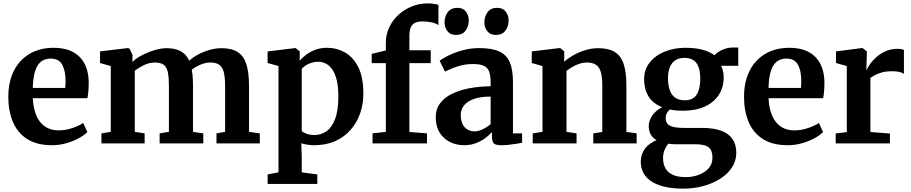

<svg xmlns="http://www.w3.org/2000/svg" viewBox="-20 -855 5432 1145"><path d="M290.4 11Q199.5 11 141.7 -26Q84 -63 56.8 -128.4Q29.5 -193.8 29.5 -278.6Q29.5 -346.7 48.9 -400.6Q68.4 -454.6 103.9 -492.4Q139.5 -530.2 189 -550.1Q238.5 -570 298.5 -570Q399.7 -570 453.1 -517.1Q506.6 -464.3 509 -368.4Q509 -335.9 507.1 -311.9Q505.2 -287.8 501.2 -269.5H175.9Q177.7 -224.8 188.5 -189.3Q199.3 -153.7 218.6 -128.7Q237.9 -103.7 265.8 -90.6Q293.6 -77.5 330.2 -77.5Q371 -77.5 412.3 -91.7Q453.6 -105.9 476.2 -121.6L500.9 -67.6Q484.8 -50.3 452.3 -32.1Q419.7 -13.9 377.6 -1.5Q335.4 11 290.4 11ZM175.5 -330.6H369Q369.7 -337.6 370.1 -345.3Q370.5 -352.9 370.7 -360Q371 -367.1 371 -372.8Q370.8 -432.5 351.1 -469.1Q331.4 -505.6 282.1 -505.6Q260.1 -505.6 241.4 -497.6Q222.7 -489.6 208.4 -470.3Q194.1 -451 185.6 -417Q177.2 -383 175.5 -330.6Z M584.9 0V-59.6L640.6 -68.7V-461.1L576.6 -479.2V-548.5L743.1 -568.4L753.1 -564L770.1 -528.4L769.5 -485.6Q791.9 -507.5 827.9 -526.1Q863.9 -544.6 902.5 -556.1Q941.1 -567.6 970.8 -567.6Q1007.1 -567.6 1033.6 -559.5Q1060 -551.4 1078.4 -534.9Q1096.7 -518.4 1108.2 -492.9Q1129.1 -512.3 1160.5 -529.3Q1191.8 -546.4 1228.6 -557Q1265.4 -567.6 1301.4 -567.6Q1361.6 -567.6 1397.4 -544.6Q1433.3 -521.5 1449.1 -472.4Q1465 -423.2 1465 -345.1V-68.7L1529.4 -59.6V0H1271V-59.6L1322.4 -68.7V-341Q1322.4 -391.3 1315.1 -422.5Q1307.8 -453.7 1288.5 -468.1Q1269.3 -482.4 1233.5 -482.4Q1213.1 -482.4 1192.7 -475.8Q1172.3 -469.1 1154.3 -459.2Q1136.4 -449.2 1123.4 -439.2Q1126.2 -425.8 1127.9 -410.7Q1129.6 -395.5 1130.2 -379Q1130.9 -362.4 1130.9 -344.2V-68.7L1192.4 -59.6V0H931.9V-59.6L987.3 -68.7V-344.1Q987.3 -393.8 980.9 -424.1Q974.6 -454.4 956.5 -468.3Q938.4 -482.1 903.3 -482.1Q869.6 -482.1 837.4 -466.2Q805.1 -450.2 783.8 -433.1V-68.7L842.5 -59.6V0Z M2146.9 -296.6Q2146.9 -234.9 2127.8 -179.5Q2108.8 -124 2071.2 -81Q2033.7 -37.9 1979 -13.5Q1924.2 11 1852.6 11Q1832.9 11 1811.2 7.5Q1789.6 3.9 1776.7 -0.7L1779.4 81.4V172.8L1872.3 185V242H1576.1V185L1640.8 172.8V-461.5L1575.8 -479.2V-548.1L1740.7 -568.4H1742.7L1767.2 -548.8V-492.9Q1781.8 -510.9 1805.5 -528.7Q1829.2 -546.4 1860.7 -558.2Q1892.1 -570 1929.4 -570Q1987.8 -570 2037.3 -542.2Q2086.8 -514.4 2116.9 -454.2Q2146.9 -394 2146.9 -296.6ZM1877.6 -486.6Q1855.5 -486.6 1836.3 -480.2Q1817 -473.9 1802.3 -464.2Q1787.6 -454.5 1779.4 -444.5V-74.3Q1786.5 -65.2 1807.4 -57.5Q1828.3 -49.8 1855.9 -49.8Q1894.9 -49.8 1927.2 -72.5Q1959.4 -95.2 1978.5 -145.7Q1997.7 -196.3 1997.7 -280.4Q1997.7 -335.2 1988.7 -374.3Q1979.7 -413.4 1963.2 -438.3Q1946.7 -463.2 1924.9 -474.9Q1903.1 -486.6 1877.6 -486.6Z M2281 -68.7V-478.4H2196.7V-533.9L2281 -554V-599.2Q2281 -648.8 2301.1 -691.6Q2321.1 -734.4 2356.2 -766.6Q2391.2 -798.9 2436.2 -816.8Q2481.2 -834.7 2530.8 -834.7Q2557.6 -834.7 2572.8 -831.5Q2587.9 -828.2 2594.7 -826L2594.4 -704.9Q2581.7 -715.1 2556.2 -721.2Q2530.7 -727.2 2500.7 -727.2Q2472.3 -727.2 2454.9 -718.8Q2437.6 -710.4 2429.5 -691.2Q2421.4 -671.9 2421.4 -640V-555.4H2548.6V-478.4H2421.4V-68.1L2526.3 -59.6V0H2201.7V-59.6Z M2578.5 -156.1Q2578.5 -203.6 2604 -238.2Q2629.5 -272.8 2674.5 -295.1Q2719.5 -317.4 2778.8 -328.7Q2838.1 -340 2905.9 -340.6V-363.6Q2905.9 -402.2 2897.8 -426.3Q2889.6 -450.4 2867 -461.7Q2844.5 -473.1 2801.5 -473.1Q2763.2 -473.1 2731 -465Q2698.8 -456.9 2674.1 -446.4Q2649.4 -435.9 2633.4 -428L2601.9 -492.6Q2610.8 -499.9 2632.5 -512.4Q2654.2 -524.9 2685.7 -537.8Q2717.3 -550.7 2756.1 -559.4Q2794.9 -568.2 2837.7 -568.2Q2914 -568.2 2957.9 -547.9Q3001.7 -527.6 3020.4 -483.1Q3039.1 -438.7 3039.1 -366.1V-59.6H3093.5V-3.8Q3082.1 -1.2 3060.7 2.3Q3039.3 5.8 3015.1 8.5Q2990.9 11.2 2971.2 11.2Q2937.4 11.2 2925.7 1.1Q2914 -9.1 2914 -40.6V-67.5Q2901.5 -52.8 2877.9 -34.3Q2854.2 -15.8 2821.2 -2.4Q2788.2 11 2746.9 11Q2701.7 11 2663.4 -8Q2625 -27.1 2601.8 -64.3Q2578.5 -101.6 2578.5 -156.1ZM2811.3 -71.5Q2833 -71.5 2859.7 -84.6Q2886.4 -97.6 2905.9 -114.8V-279.1Q2843.2 -279 2803.7 -264Q2764.2 -249.1 2745.9 -224.6Q2727.6 -200.2 2727.6 -170.5Q2727.6 -137.7 2738.2 -115.8Q2748.8 -93.8 2767.7 -82.7Q2786.6 -71.5 2811.3 -71.5ZM2698.6 -646.6Q2665.4 -646.6 2648.2 -669.3Q2631.1 -691.9 2631.1 -721.1Q2631.1 -756.5 2650.2 -782.4Q2669.4 -808.3 2707.1 -808.3H2708.1Q2741.4 -808.3 2758.5 -785.7Q2775.6 -763 2775.6 -733.8Q2775.6 -698.5 2756.7 -672.5Q2737.8 -646.6 2699.6 -646.6ZM2936.2 -646.6Q2903 -646.6 2885.8 -669.3Q2868.6 -691.9 2868.6 -721.1Q2868.6 -756.5 2887.8 -782.4Q2906.9 -808.3 2944.6 -808.3H2945.6Q2978.9 -808.3 2996 -785.7Q3013.2 -763 3013.2 -733.8Q3013.2 -698.5 2994.3 -672.5Q2975.3 -646.6 2937.2 -646.6Z M3215.1 -68.7V-461.1L3151.1 -479.2V-548.5L3317.6 -568.4H3320.6L3345 -548.8V-510.3L3344 -486.3Q3365.3 -506.1 3397.6 -524.6Q3430 -543.2 3468.7 -555.4Q3507.4 -567.6 3548.1 -567.6Q3608.8 -567.6 3645.4 -545.5Q3682.1 -523.3 3698.7 -474.7Q3715.4 -426.2 3715.4 -347.1V-68.1L3776.6 -60V0H3518.1V-59.6L3571.7 -68.1V-344.1Q3571.7 -393.8 3563.4 -424.1Q3555 -454.4 3534.9 -468.3Q3514.8 -482.1 3479.7 -482.1Q3456.3 -482.1 3433.7 -474.3Q3411.1 -466.5 3391.7 -454.9Q3372.3 -443.4 3358.3 -432.5V-68.7L3418.3 -59.6V0H3156.8V-59.6Z M4055.5 270Q3993 270 3945.6 259.2Q3898.2 248.4 3866.1 227.8Q3834 207.3 3817.7 177.4Q3801.4 147.6 3801.4 109.1Q3801.4 77 3814.1 51.7Q3826.8 26.5 3848.3 8.7Q3869.8 -9.1 3895.5 -18.6Q3871.5 -32.4 3860.2 -53.9Q3848.8 -75.5 3848.8 -103.4Q3848.8 -126 3859.2 -147.5Q3869.5 -169.1 3887.7 -186.8Q3905.9 -204.5 3929.4 -215.5Q3872.7 -237.8 3846.9 -281.2Q3821.1 -324.6 3821.1 -381.5Q3821.1 -441.1 3855.3 -483.3Q3889.5 -525.5 3945.4 -547.8Q4001.4 -570 4066.5 -570Q4125.2 -570 4168.4 -558.7Q4211.6 -547.5 4240.1 -525.4Q4247.8 -534.4 4264.2 -545.2Q4280.6 -556.1 4302.6 -563.8Q4324.6 -571.4 4348.7 -571.4H4382.6V-462.7H4280.4Q4285.4 -453.5 4288.6 -442.6Q4291.9 -431.8 4293.7 -419.9Q4295.6 -408 4295.6 -394.7Q4296 -334.5 4266.8 -289.5Q4237.6 -244.5 4183.3 -219.6Q4129 -194.7 4053.3 -194.7Q4031.5 -194.7 4011.7 -196.5Q3991.9 -198.4 3974.4 -202.2Q3962.9 -191.5 3956.3 -179.1Q3949.7 -166.8 3949.7 -151.8Q3949.7 -118.9 3974.9 -105.5Q4000 -92.1 4060.4 -92.1H4167.5Q4235.5 -92.1 4280.7 -75.4Q4325.8 -58.8 4348.3 -25.9Q4370.9 7 4370.9 55.8Q4370.9 104.4 4345 143.8Q4319 183.2 4274.3 211.4Q4229.6 239.7 4173.1 254.8Q4116.6 270 4055.5 270ZM4070.2 201.3Q4109.1 201.3 4145.3 188.3Q4181.5 175.3 4205.1 149.7Q4228.7 124 4228.7 85.7Q4228.7 58 4219.7 40.3Q4210.7 22.6 4188.4 14Q4166.1 5.4 4125.8 5.4H4012Q3999.6 5.4 3987.8 4.5Q3976 3.7 3965.4 2Q3953 17.1 3943.5 38.5Q3934.1 59.8 3934.1 88.1Q3934.1 122.6 3948.1 148Q3962 173.4 3991.9 187.3Q4021.8 201.3 4070.2 201.3ZM4063.3 -257Q4113.6 -257 4134.8 -291.2Q4156 -325.4 4156 -384.4Q4156 -428.3 4145.6 -456Q4135.2 -483.6 4114.2 -496.7Q4093.2 -509.8 4061.6 -509.8Q4030.9 -509.8 4009 -496.6Q3987.2 -483.4 3975.4 -456.5Q3963.6 -429.6 3963.6 -387.8Q3963.6 -348 3973.8 -318.4Q3984 -288.9 4005.9 -273Q4027.9 -257 4063.3 -257Z M4677.9 11Q4587 11 4529.2 -26Q4471.5 -63 4444.2 -128.4Q4417 -193.8 4417 -278.6Q4417 -346.7 4436.4 -400.6Q4455.9 -454.6 4491.4 -492.4Q4527 -530.2 4576.5 -550.1Q4626 -570 4686 -570Q4787.2 -570 4840.6 -517.1Q4894.1 -464.3 4896.5 -368.4Q4896.5 -335.9 4894.6 -311.9Q4892.7 -287.8 4888.7 -269.5H4563.4Q4565.2 -224.8 4576 -189.3Q4586.8 -153.7 4606.1 -128.7Q4625.4 -103.7 4653.3 -90.6Q4681.1 -77.5 4717.7 -77.5Q4758.5 -77.5 4799.8 -91.7Q4841.1 -105.9 4863.7 -121.6L4888.4 -67.6Q4872.3 -50.3 4839.8 -32.1Q4807.2 -13.9 4765.1 -1.5Q4722.9 11 4677.9 11ZM4563 -330.6H4756.5Q4757.2 -337.6 4757.6 -345.3Q4758 -352.9 4758.2 -360Q4758.5 -367.1 4758.5 -372.8Q4758.3 -432.5 4738.6 -469.1Q4718.9 -505.6 4669.6 -505.6Q4647.6 -505.6 4628.9 -497.6Q4610.2 -489.6 4595.9 -470.3Q4581.6 -451 4573.1 -417Q4564.7 -383 4563 -330.6Z M4963.7 0V-59L5029.9 -67.2V-461.1L4965.6 -479.2V-548.5L5120.8 -568.4H5123.6L5149.4 -548.8V-527L5146.3 -439.5H5149.4Q5153.9 -452.1 5168.4 -472.7Q5182.9 -493.2 5206.4 -514.3Q5230 -535.3 5261.7 -549.6Q5293.3 -563.9 5331.7 -563.9Q5345.8 -563.9 5355.4 -561.9Q5364.9 -559.9 5370.6 -557.7V-414.4Q5361.1 -421.6 5343.6 -425.9Q5326 -430.2 5296.8 -430.2Q5264.8 -430.2 5240.4 -423.4Q5216.1 -416.6 5198.9 -407.4Q5181.8 -398.3 5170.6 -390.4V-67.8L5287 -58.7V0Z"/></svg>

Font: Merriweather 7pt Light
Style: Regular
Weight: 300
Designer: Eben Sorkin
Foundry: Eben Sorkin
Version: Version 2.200;gftools[0.9.31]